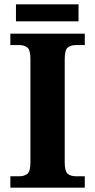

<svg xmlns="http://www.w3.org/2000/svg" viewBox="-20 -870 441 890"><path d="M28 0V-53H70Q92 -53 106.5 -64Q121 -75 121 -118V-596Q121 -639 106.5 -650Q92 -661 70 -661H28V-714H373V-661H331Q309 -661 294.5 -650Q280 -639 280 -596V-118Q280 -75 294.5 -64Q309 -53 331 -53H373V0ZM54 -771V-850H344V-771Z"/></svg>

Font: Noto Serif NP Hmong
Style: Regular
Weight: 400
Designer: Dalton Maag Ltd
Foundry: Dalton Maag Ltd
Version: Version 1.001